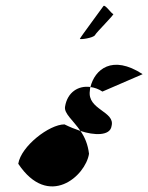

<svg xmlns="http://www.w3.org/2000/svg" viewBox="-20 -769 520 673"><path d="M44 -195C150 -36 280 -152 292 -230C288 -263 277 -289 262 -310C244 -316 224 -324 206 -333C153 -333 54 -257 44 -195ZM208 -395C204 -371 236 -348 262 -310C310 -294 366 -292 371 -327C385 -379 285 -384 295 -451C296 -455 295 -460 297 -464C255 -470 216 -446 208 -395ZM260 -633C259 -629 308 -636 313 -646C318 -656 383 -720 377 -720C371 -720 347 -757 342 -747C337 -739 262 -639 260 -633ZM297 -464C311 -462 326 -457 339 -448L480 -509C373 -579 312 -525 297 -464Z"/></svg>

Font: Ampere
Style: SCSuCndIta
Weight: 400
Version: Version 1